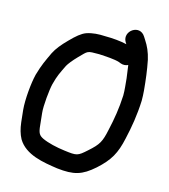

<svg xmlns="http://www.w3.org/2000/svg" viewBox="-108 -819 787 892"><g transform="rotate(15 285.5 -373.0)"><path d="M443.7 -564.5C446.9 -544.3 449.2 -523.8 452.2 -503L456.1 -461.6C457.4 -448.5 458 -436.1 458 -421.5C455.2 -359.7 446.3 -306 433.6 -250.4C420.9 -190.6 412.5 -174.5 366.4 -133.7C325.4 -96.8 321.8 -95.8 260.1 -103.8C221.5 -108.6 178.6 -118.4 151 -131.5C131 -141.7 124.3 -150.5 120.9 -188.4L114.9 -245.7C111.1 -279 119.3 -359 126.2 -386.9C137.9 -432.2 145.9 -445.4 165.2 -485.6C171.6 -497.1 186.7 -516.7 208.8 -539.4C248.4 -579 239.9 -577.9 300.3 -578C334.6 -576 374.3 -574.2 398.4 -566.5L408 -562.7C420.2 -558.1 433.3 -559.3 443.7 -564.5ZM410.1 -655.5C379 -662.7 342.6 -665.9 304.7 -666C274.2 -667.6 245.6 -666.2 216.8 -656.6C194.4 -648.5 172.5 -629.5 145.2 -601.6C117.6 -573.9 97.7 -549.4 85.5 -524.9C65.9 -482.7 55 -461.9 39.9 -409.5C29.4 -367.8 21.4 -286.1 26.1 -236.5L32.2 -179.2C35.8 -149.1 42.3 -124.8 54.2 -102.7C92.7 -37.8 180.3 -25.3 248.8 -15.2C330.6 -5.9 368.4 -16.8 425.6 -67.3C482.7 -118.6 504.4 -157.8 520.4 -231.6C533.8 -290.1 544.2 -350.3 547 -420.5C547 -438.4 546.3 -453.5 544.9 -469.3C540.4 -519 534.9 -563.9 525.4 -611.3C517.3 -646.6 505.2 -673.2 488.9 -697.7L480.6 -710.7C448.7 -762.3 377 -712.4 404.3 -664.6C406.1 -661.5 408.2 -658.5 410.1 -655.5Z"/></g></svg>

Font: Just Breathe
Style: Bd
Weight: 400
Foundry: Cannot Into Space Fonts
Version: Version 0.72